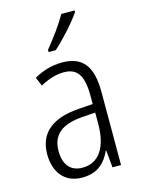

<svg xmlns="http://www.w3.org/2000/svg" viewBox="-117 -833 670 910"><g transform="rotate(-15 217.5 -377.5)"><path d="M341 -757V-765H276C249 -718 211 -666 171 -617V-606H206C249 -644 312 -713 341 -757ZM219 -542C170 -542 122 -528 81 -504L99 -461C141 -484 179 -495 214 -495C280 -495 309 -457 309 -355V-314L238 -309C110 -300 39 -245 39 -139C39 -55 83 10 172 10C248 10 287 -30 312 -85H314L322 0H364V-359C364 -485 320 -542 219 -542ZM244 -267 310 -272V-216C310 -105 268 -35 185 -35C129 -35 95 -71 95 -140C95 -219 143 -260 244 -267Z"/></g></svg>

Font: Noto Sans Hebrew Condensed Light
Style: Regular
Weight: 300
Width: 3
Designer: Monotype Design Team
Foundry: Monotype Imaging Inc.
Version: Version 2.004